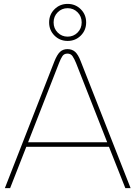

<svg xmlns="http://www.w3.org/2000/svg" viewBox="-20 -965 695 985"><path d="M5 0 259 -650Q273 -685 288 -699Q303 -713 326 -713Q350 -713 365.5 -699Q381 -685 394 -651L650 0H623L539 -212H115L32 0ZM124 -235H530L370 -642Q361 -664 352 -677Q343 -690 326 -690Q309 -690 300.5 -677.5Q292 -665 283 -642ZM327 -755Q287 -755 259.5 -782.5Q232 -810 232 -850Q232 -890 259.5 -917.5Q287 -945 327 -945Q367 -945 394.5 -917.5Q422 -890 422 -850Q422 -810 394.5 -782.5Q367 -755 327 -755ZM327 -777Q357 -777 378 -798Q399 -819 399 -850Q399 -881 378 -902Q357 -923 327 -923Q297 -923 276 -902Q255 -881 255 -850Q255 -819 276 -798Q297 -777 327 -777Z"/></svg>

Font: MuseoModerno Thin
Style: Regular
Weight: 100
Designer: Pablo Cosgaya, Héctor Gatti, Marcela Romero, and the Authors of The MuseoModerno Project.
Foundry: Omnibus-Type Team
Version: Version 1.003